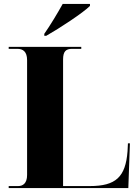

<svg xmlns="http://www.w3.org/2000/svg" viewBox="-20 -951 707 971"><path d="M204 -780V-770H214C281 -808 400 -886 435 -921V-931H297C272 -886 233 -821 204 -780ZM24 0H629L637 -226H627L625 -186C615 -56 566 -10 434 -10H299V-650C299 -691 313 -704 345 -704H391V-714H24V-704H68C95 -704 117 -691 117 -647V-66C117 -23 95 -10 72 -10H24Z"/></svg>

Font: Noto Serif Display ExtraBold
Style: Regular
Weight: 800
Designer: Monotype Design Team
Foundry: Monotype Imaging Inc.
Version: Version 2.009